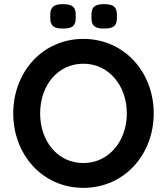

<svg xmlns="http://www.w3.org/2000/svg" viewBox="-20 -898 807 928"><path d="M383 -710C185 -710 44 -549 44 -350C44 -151 185 10 383 10C581 10 723 -151 723 -350C723 -549 581 -710 383 -710ZM383 -110C259 -110 174 -215 174 -350C174 -485 259 -590 383 -590C506 -590 593 -484 593 -350C593 -216 506 -110 383 -110ZM545 -810V-828C545 -865 527 -878 482 -878C442 -878 422 -866 422 -828V-810C422 -773 440 -760 482 -760C526 -760 545 -771 545 -810ZM346 -810V-828C346 -865 328 -878 284 -878C244 -878 223 -866 223 -828V-810C223 -773 241 -760 283 -760C327 -760 346 -771 346 -810Z"/></svg>

Font: Hotpoint
Style: Bold
Weight: 700
Designer: Andrew Paglinawan, Luciano Perondi, Riccardo Olocco
Foundry: CAST Cooperativa Anonima Servizi Tipografici
Version: Version 1.000;PS 2.1;hotconv 16.6.51;makeotf.lib2.5.65220